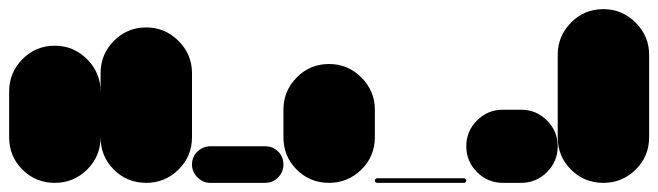

<svg xmlns="http://www.w3.org/2000/svg" viewBox="-20 -400 1440 420"><path d="M0 -100H200V-200H0ZM100 -200Q58 -200 29 -170.5Q0 -141 0 -100Q0 -58 29 -29Q58 0 100 0Q141 0 170.5 -29Q200 -58 200 -100Q200 -141 170.5 -170.5Q141 -200 100 -200ZM100 -300Q58 -300 29 -270.5Q0 -241 0 -200Q0 -158 29 -129Q58 -100 100 -100Q141 -100 170.5 -129Q200 -158 200 -200Q200 -241 170.5 -270.5Q141 -300 100 -300Z M200 -100H400V-240H200ZM300 -200Q258 -200 229 -170.5Q200 -141 200 -100Q200 -58 229 -29Q258 0 300 0Q341 0 370.5 -29Q400 -58 400 -100Q400 -141 370.5 -170.5Q341 -200 300 -200ZM300 -340Q258 -340 229 -310.5Q200 -281 200 -240Q200 -198 229 -169Q258 -140 300 -140Q341 -140 370.5 -169Q400 -198 400 -240Q400 -281 370.5 -310.5Q341 -340 300 -340Z M440 -80Q424 -80 412 -68.5Q400 -57 400 -40Q400 -24 412 -12Q424 0 440 0H560Q577 0 588.5 -12Q600 -24 600 -40Q600 -57 588.5 -68.5Q577 -80 560 -80Z M600 -100H800V-160H600ZM700 -200Q658 -200 629 -170.5Q600 -141 600 -100Q600 -58 629 -29Q658 0 700 0Q741 0 770.5 -29Q800 -58 800 -100Q800 -141 770.5 -170.5Q741 -200 700 -200ZM700 -260Q658 -260 629 -230.5Q600 -201 600 -160Q600 -118 629 -89Q658 -60 700 -60Q741 -60 770.5 -89Q800 -118 800 -160Q800 -201 770.5 -230.5Q741 -260 700 -260Z M805 -10Q803 -10 801.5 -8.5Q800 -7 800 -5Q800 -3 801.5 -1.5Q803 0 805 0H995Q997 0 998.5 -1.5Q1000 -3 1000 -5Q1000 -7 998.5 -8.5Q997 -10 995 -10Z M1080 -160Q1047 -160 1023.5 -136.5Q1000 -113 1000 -80Q1000 -47 1023.5 -23.5Q1047 0 1080 0H1120Q1153 0 1176.5 -23.5Q1200 -47 1200 -80Q1200 -113 1176.5 -136.5Q1153 -160 1120 -160Z M1200 -100H1400V-280H1200ZM1300 -200Q1258 -200 1229 -170.5Q1200 -141 1200 -100Q1200 -58 1229 -29Q1258 0 1300 0Q1341 0 1370.5 -29Q1400 -58 1400 -100Q1400 -141 1370.5 -170.5Q1341 -200 1300 -200ZM1300 -380Q1258 -380 1229 -350.5Q1200 -321 1200 -280Q1200 -238 1229 -209Q1258 -180 1300 -180Q1341 -180 1370.5 -209Q1400 -238 1400 -280Q1400 -321 1370.5 -350.5Q1341 -380 1300 -380Z"/></svg>

Font: Wavefont Black
Style: Regular
Weight: 900
Version: Version 3.004;gftools[0.9.33]